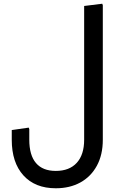

<svg xmlns="http://www.w3.org/2000/svg" viewBox="-20 -778 624 1029"><path d="M431 -212V-746L528 -758L531 -750V-212ZM279 231Q168 231 105.5 162Q43 93 43 -29H137Q137 54 173 96Q209 138 279 138Q352 138 391.5 94.5Q431 51 431 -29H531Q531 52 499 110.5Q467 169 410.5 200Q354 231 279 231ZM43 -29V-81L134 -94L137 -86V-29ZM431 -29V-350L528 -362L531 -354V-29Z"/></svg>

Font: Fustat SemiBold
Style: Regular
Weight: 600
Designer: Mohamed Gaber, Khaled Hosny, Laura Garcia Mut
Foundry: Kief Type Foundry, Alif Type Foundry, Hard Type Foundry
Version: Version 1.007